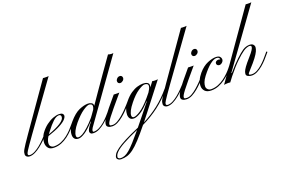

<svg xmlns="http://www.w3.org/2000/svg" viewBox="-162 -1281 3262 2168"><g transform="rotate(-20 1468.5 -197.5)"><path d="M19.5 1Q-1 1 -14.4 -10.5Q-27.8 -22 -27.8 -38.6Q-27.8 -51.8 -24.7 -64.2Q-21.5 -76.7 -10.5 -96.4Q0.5 -116.2 22.9 -149.9Q45.4 -183.6 84 -239.3L461.4 -778.8Q468.3 -778.3 478.8 -777.3Q489.3 -776.4 508.8 -776.9Q512.7 -776.9 517.8 -777.6Q522.9 -778.3 529.3 -778.8L127.9 -221.7Q84 -160.2 59.1 -124.3Q34.2 -88.4 22.5 -69.6Q10.7 -50.8 7.8 -42.7Q4.9 -34.7 4.9 -28.8Q4.9 -12.7 27.8 -12.7Q56.6 -12.7 88.6 -29.8Q120.6 -46.9 151.9 -72.5Q183.1 -98.1 209.5 -125Q235.8 -151.9 254.2 -172.4Q272.5 -192.9 278.3 -198.2L288.1 -189.9Q281.7 -183.6 262.7 -162.6Q243.7 -141.6 215.8 -114Q188 -86.4 155 -60.1Q122.1 -33.7 87.2 -16.4Q52.2 1 19.5 1Z M313 2.9Q265.1 2.9 244.6 -22Q224.1 -46.9 223.1 -83Q222.7 -109.4 233.9 -141.6Q245.1 -173.8 257.3 -190.9Q293.5 -241.2 335.4 -272.9Q377.4 -304.7 417.7 -319.6Q458 -334.5 488.8 -334.5Q518.6 -334.5 530.5 -324.7Q542.5 -314.9 543 -302.2Q544.4 -283.2 522.7 -258.1Q501 -232.9 446.8 -203.6Q392.6 -174.3 295.4 -142.1Q278.3 -114.7 272.5 -95Q266.6 -75.2 266.6 -59.6Q266.6 -36.6 282 -23.9Q297.4 -11.2 318.4 -11.2Q364.3 -11.2 404.5 -28.6Q444.8 -45.9 478.3 -72.3Q511.7 -98.6 537.1 -125.7Q562.5 -152.8 578.6 -173.1Q594.7 -193.4 600.1 -198.2L610.4 -189.9Q603 -183.6 585.7 -162.1Q568.4 -140.6 541.7 -112.8Q515.1 -85 480.5 -58.6Q445.8 -32.2 403.6 -14.6Q361.3 2.9 313 2.9ZM306.6 -159.2Q401.4 -192.4 456.1 -227.8Q510.7 -263.2 510.7 -295.4Q510.7 -322.8 485.4 -322.8Q452.6 -322.8 414.6 -287.6Q376.5 -252.4 325.7 -185.5Q314.9 -171.9 306.6 -159.2Z M607.9 1Q577.1 1 561.5 -16.1Q545.9 -33.2 545.9 -63Q545.9 -95.7 560.3 -132.8Q574.7 -169.9 606.9 -206.5Q672.9 -283.2 731.9 -308.8Q791 -334.5 838.9 -334.5Q858.9 -334.5 878.7 -324.5Q898.4 -314.5 898.4 -294.4Q898.4 -292.5 898.2 -290.5Q897.9 -288.6 897.9 -286.1Q937 -342.8 990.2 -419.7Q1043.5 -496.6 1107.7 -587.9Q1171.9 -679.2 1242.7 -778.8Q1249.5 -775.9 1260.3 -773.4Q1271 -771 1283.7 -771Q1292.5 -771 1304.7 -772.5L840.8 -122.1Q812.5 -84.5 798.1 -62Q783.7 -39.6 783.7 -26.9Q783.7 -13.7 795.9 -13.7Q828.1 -13.7 860.8 -30.5Q893.6 -47.4 923.3 -73Q953.1 -98.6 977.8 -125.5Q1002.4 -152.3 1019 -172.6Q1035.6 -192.9 1041 -198.2L1051.8 -189.9Q1045.4 -183.6 1027.6 -162.6Q1009.8 -141.6 983.2 -114Q956.5 -86.4 924.6 -60.1Q892.6 -33.7 857.7 -16.4Q822.8 1 788.1 1Q764.2 1 753.9 -8.3Q743.7 -17.6 743.7 -32.2Q744.1 -61.5 802.2 -130.9L798.3 -132.8Q731.9 -59.1 684.8 -29.1Q637.7 1 607.9 1ZM611.3 -13.7Q630.9 -13.7 659.2 -28.8Q687.5 -43.9 732.4 -84.5Q751.5 -102.5 772.5 -123.5Q793.5 -144.5 815.9 -171.4Q822.8 -179.7 837.2 -200Q851.6 -220.2 872.6 -250.5Q883.8 -273.9 883.8 -290Q883.8 -305.2 872.1 -312.3Q860.4 -319.3 846.7 -319.3Q822.8 -319.3 771.7 -284.4Q720.7 -249.5 656.7 -173.8Q620.1 -129.4 603.5 -95.9Q586.9 -62.5 586.9 -39.1Q586.9 -13.7 611.3 -13.7Z M1263.7 -427.7Q1250 -427.7 1241.9 -436.3Q1233.9 -444.8 1233.9 -458Q1233.9 -475.1 1248.3 -489.5Q1262.7 -503.9 1282.7 -503.9Q1296.4 -503.9 1304.4 -494.9Q1312.5 -485.8 1312.5 -473.1Q1312.5 -455.1 1297.1 -441.4Q1281.7 -427.7 1263.7 -427.7ZM1014.2 1Q984.4 1 966.1 -10Q947.8 -21 947.8 -39.6Q947.8 -54.2 955.1 -73.5Q962.4 -92.8 983.2 -124Q1003.9 -155.3 1043.7 -205.3Q1083.5 -255.4 1148.4 -331.1Q1152.8 -330.6 1169.4 -330.1Q1186 -329.6 1195.3 -329.6Q1203.6 -329.6 1207.8 -329.8Q1211.9 -330.1 1215.8 -330.6Q1144.5 -246.6 1099.4 -192.4Q1054.2 -138.2 1029.8 -106Q1005.4 -73.7 996.1 -56.6Q986.8 -39.6 986.8 -29.3Q986.8 -16.6 1000.5 -14.6Q1014.2 -12.7 1022.5 -12.7Q1048.8 -12.7 1080.1 -30.5Q1111.3 -48.3 1142.3 -75Q1173.3 -101.6 1200 -128.9Q1226.6 -156.2 1243.7 -176Q1260.7 -195.8 1263.7 -198.7L1273.4 -189.9Q1268.1 -184.1 1250 -163.1Q1231.9 -142.1 1205.1 -114.5Q1178.2 -86.9 1146.2 -60.5Q1114.3 -34.2 1080.3 -16.6Q1046.4 1 1014.2 1Z M978.5 384.3Q958 384.3 944.1 373.5Q930.2 362.8 930.2 351.6Q929.7 331.1 945.1 307.9Q960.4 284.7 999 256.3Q1037.6 228 1105.2 192.9Q1172.9 157.7 1276.4 113.8Q1316.4 64.9 1365 4.4Q1413.6 -56.2 1473.1 -130.9L1469.2 -132.8Q1405.3 -60.1 1354.5 -29.5Q1303.7 1 1272.9 1Q1242.2 1 1227.5 -16.1Q1212.9 -33.2 1211.9 -63Q1211.9 -95.7 1225.3 -132.8Q1238.8 -169.9 1270 -206.5Q1312 -257.8 1352.8 -285.4Q1393.6 -313 1430.7 -323.7Q1467.8 -334.5 1498.5 -334.5Q1530.3 -334.5 1549.3 -323.7Q1568.4 -313 1568.8 -294.4Q1568.8 -280.3 1563 -265.6Q1578.1 -284.2 1588.9 -297.9Q1599.6 -311.5 1608.9 -324.7Q1614.3 -323.2 1622.8 -322Q1631.3 -320.8 1639.6 -320.8Q1646 -320.8 1657.7 -321.3Q1669.4 -321.8 1675.8 -322.8L1518.6 -120.1Q1473.1 -61 1433.8 -10.7Q1394.5 39.6 1360.8 82Q1462.9 29.8 1549.3 -37.8Q1635.7 -105.5 1712.9 -198.2L1722.7 -189.9Q1637.2 -87.9 1544.4 -17.8Q1451.7 52.2 1342.3 104.5Q1269.5 194.3 1218 249.8Q1166.5 305.2 1127.2 334.2Q1087.9 363.3 1053 373.8Q1018.1 384.3 978.5 384.3ZM1276.4 -13.7Q1303.7 -13.7 1357.4 -48.6Q1411.1 -83.5 1486.3 -171.4L1524.4 -217.8Q1536.1 -234.9 1545.7 -254.4Q1555.2 -273.9 1555.2 -290Q1554.7 -319.3 1511.2 -319.3Q1488.3 -319.3 1435.1 -284.4Q1381.8 -249.5 1321.3 -173.8Q1285.6 -129.4 1268.8 -95.9Q1252 -62.5 1252.4 -39.1Q1253.9 -13.7 1276.4 -13.7ZM980 371.1Q1004.9 371.1 1029.5 361.1Q1054.2 351.1 1084.7 325.4Q1115.2 299.8 1157.2 253.4Q1199.2 207 1259.3 134.8Q1144.5 184.6 1075.9 222.9Q1007.3 261.2 976.8 292.2Q946.3 323.2 946.3 351.6Q946.3 356.9 955.6 364Q964.8 371.1 980 371.1Z M1677.2 1Q1656.7 1 1643.3 -10.5Q1629.9 -22 1629.9 -38.6Q1629.9 -51.8 1633.1 -64.2Q1636.2 -76.7 1647.2 -96.4Q1658.2 -116.2 1680.7 -149.9Q1703.1 -183.6 1741.7 -239.3L2119.1 -778.8Q2126 -778.3 2136.5 -777.3Q2147 -776.4 2166.5 -776.9Q2170.4 -776.9 2175.5 -777.6Q2180.7 -778.3 2187 -778.8L1785.6 -221.7Q1741.7 -160.2 1716.8 -124.3Q1691.9 -88.4 1680.2 -69.6Q1668.5 -50.8 1665.5 -42.7Q1662.6 -34.7 1662.6 -28.8Q1662.6 -12.7 1685.5 -12.7Q1714.4 -12.7 1746.3 -29.8Q1778.3 -46.9 1809.6 -72.5Q1840.8 -98.1 1867.2 -125Q1893.6 -151.9 1911.9 -172.4Q1930.2 -192.9 1936 -198.2L1945.8 -189.9Q1939.5 -183.6 1920.4 -162.6Q1901.4 -141.6 1873.5 -114Q1845.7 -86.4 1812.7 -60.1Q1779.8 -33.7 1744.9 -16.4Q1710 1 1677.2 1Z M2157.2 -427.7Q2143.6 -427.7 2135.5 -436.3Q2127.4 -444.8 2127.4 -458Q2127.4 -475.1 2141.8 -489.5Q2156.2 -503.9 2176.3 -503.9Q2189.9 -503.9 2198 -494.9Q2206.1 -485.8 2206.1 -473.1Q2206.1 -455.1 2190.7 -441.4Q2175.3 -427.7 2157.2 -427.7ZM1907.7 1Q1877.9 1 1859.6 -10Q1841.3 -21 1841.3 -39.6Q1841.3 -54.2 1848.6 -73.5Q1856 -92.8 1876.7 -124Q1897.5 -155.3 1937.3 -205.3Q1977.1 -255.4 2042 -331.1Q2046.4 -330.6 2063 -330.1Q2079.6 -329.6 2088.9 -329.6Q2097.2 -329.6 2101.3 -329.8Q2105.5 -330.1 2109.4 -330.6Q2038.1 -246.6 1992.9 -192.4Q1947.8 -138.2 1923.3 -106Q1898.9 -73.7 1889.6 -56.6Q1880.4 -39.6 1880.4 -29.3Q1880.4 -16.6 1894 -14.6Q1907.7 -12.7 1916 -12.7Q1942.4 -12.7 1973.6 -30.5Q2004.9 -48.3 2035.9 -75Q2066.9 -101.6 2093.5 -128.9Q2120.1 -156.2 2137.2 -176Q2154.3 -195.8 2157.2 -198.7L2167 -189.9Q2161.6 -184.1 2143.6 -163.1Q2125.5 -142.1 2098.6 -114.5Q2071.8 -86.9 2039.8 -60.5Q2007.8 -34.2 1973.9 -16.6Q1939.9 1 1907.7 1Z M2203.1 2.9Q2151.4 2.9 2126.7 -22.7Q2102.1 -48.3 2102.1 -85Q2102.1 -116.7 2116.9 -152.1Q2131.8 -187.5 2162.6 -224.1Q2215.8 -286.6 2275.1 -311.3Q2334.5 -335.9 2377.4 -334.5Q2410.2 -333.5 2423.1 -319.1Q2436 -304.7 2436.5 -289.1Q2437.5 -268.1 2420.7 -251.7Q2403.8 -235.4 2384.8 -235.4Q2373.5 -235.4 2363.5 -242.7Q2353.5 -250 2353 -264.2Q2352.5 -277.8 2363.5 -287.1Q2374.5 -296.4 2389.6 -296.9Q2401.4 -297.4 2414.6 -291.5V-293.5Q2414.6 -306.2 2406 -314Q2397.5 -321.8 2377.4 -321.8Q2344.7 -321.8 2299.1 -285.6Q2253.4 -249.5 2195.8 -174.3Q2168.9 -138.7 2159.2 -111.6Q2149.4 -84.5 2149.4 -63Q2149.4 -42 2165.3 -26.6Q2181.2 -11.2 2206.1 -11.2Q2250 -11.2 2289.8 -27.3Q2329.6 -43.5 2363 -68.1Q2396.5 -92.8 2422.9 -119.1Q2449.2 -145.5 2466.3 -167Q2483.4 -188.5 2490.2 -197.3Q2492.7 -200.2 2498 -196.5Q2503.4 -192.9 2501 -189.9Q2494.6 -180.2 2476.6 -158Q2458.5 -135.7 2430.9 -108.4Q2403.3 -81.1 2367.9 -55.7Q2332.5 -30.3 2290.8 -13.7Q2249 2.9 2203.1 2.9Z M2689.9 1Q2667.5 1 2646.2 -9.3Q2625 -19.5 2625 -36.6Q2625 -49.8 2631.1 -67.6Q2637.2 -85.4 2659.2 -116.7Q2681.2 -147.9 2729 -201.7Q2767.6 -245.1 2782.2 -269Q2796.9 -293 2796.9 -304.7Q2796.9 -311.5 2792.2 -316.9Q2787.6 -322.3 2773.9 -322.3Q2762.7 -322.3 2743.4 -315.9Q2724.1 -309.6 2701.2 -294.4Q2662.6 -268.1 2605.5 -213.1Q2548.3 -158.2 2476.6 -68.8L2431.6 -9.3Q2423.8 -10.7 2417 -11.2Q2410.2 -11.7 2403.3 -11.7Q2385.7 -11.7 2373.8 -10Q2361.8 -8.3 2356.4 -6.8L2897 -778.8Q2903.3 -778.3 2913.8 -777.3Q2924.3 -776.4 2943.8 -776.9Q2947.8 -776.9 2953.1 -777.6Q2958.5 -778.3 2964.8 -778.8L2480.5 -106.4L2482.9 -101.1Q2557.6 -187 2609.9 -236.1Q2662.1 -285.2 2696.8 -308.6Q2721.2 -324.2 2741.9 -329.3Q2762.7 -334.5 2778.3 -334.5Q2810.1 -334.5 2823.5 -319.1Q2836.9 -303.7 2835.9 -285.2Q2835 -265.6 2822.8 -238.5Q2810.5 -211.4 2780.5 -171.1Q2750.5 -130.9 2695.8 -71.8Q2671.4 -45.4 2666.3 -37.8Q2661.1 -30.3 2661.1 -23.9Q2661.1 -19 2671.9 -15.9Q2682.6 -12.7 2695.8 -12.7Q2726.6 -12.7 2758.1 -29.8Q2789.6 -46.9 2818.8 -72.8Q2848.1 -98.6 2872.1 -125.5Q2896 -152.3 2912.4 -172.6Q2928.7 -192.9 2933.6 -198.2L2944.3 -189.9Q2938 -183.6 2921.1 -162.4Q2904.3 -141.1 2878.9 -113.5Q2853.5 -85.9 2822.8 -59.8Q2792 -33.7 2758.1 -16.4Q2724.1 1 2689.9 1Z"/></g></svg>

Font: Pinyon Script
Style: Regular
Weight: 400
Designer: Nicole Fally, Eben Sorkin
Foundry: Sorkin Type Co.
Version: Version 1.008; ttfautohint (v1.8.4.7-5d5b)